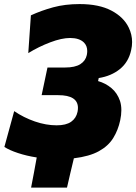

<svg xmlns="http://www.w3.org/2000/svg" viewBox="-20 -748 653 920"><path d="M129 151Q136 115 142.8 78.8Q149.5 42.5 156 6.5Q107 -1 65.8 -14.8Q24.5 -28.5 1 -44L48 -215.5Q93.5 -184.5 147 -166Q200.5 -147.5 251.5 -147.5Q296.5 -147.5 320.8 -164.5Q345 -181.5 351.5 -212Q353.5 -222.5 353.5 -231Q353.5 -292 259 -292H179.5L207.5 -424.5H292Q339.5 -424.5 364.8 -440.5Q390 -456.5 396 -484.5Q398 -494.5 398 -503.5Q398 -528 382.5 -544Q360.5 -566 316 -566Q275.5 -566 220.8 -545.2Q166 -524.5 115.5 -493.5L128 -674.5Q178 -697.5 234.8 -713Q291.5 -728.5 361.5 -728.5Q454.5 -728.5 513.8 -697.2Q573 -666 597 -615.5Q613 -582.5 613 -546.5Q613 -527.5 608.5 -508Q596 -450.5 554.5 -417Q513 -383.5 453 -374L450 -359.5Q485.5 -349.5 513.8 -326Q542 -302.5 555 -264.5Q561.5 -244.5 561.5 -220Q561.5 -197.5 556 -171.5Q546 -124.5 522.5 -86.5Q499 -48.5 453.8 -23.5Q408.5 1.5 334 10.5Q325.5 45.5 317.2 80.8Q309 116 301 151Z"/></svg>

Font: Heraclito ExtraBold
Style: Italic
Weight: 800
Italic angle: -12°
Designer: Kostas Bartsokas (font) & Cristiano Sobral (main changes)
Foundry: Kostas Bartsokas (font) & Cristiano Sobral (main changes)
Version: Version 1.00;July 8, 2020;FontCreator 13.0.0.2655 64-bit